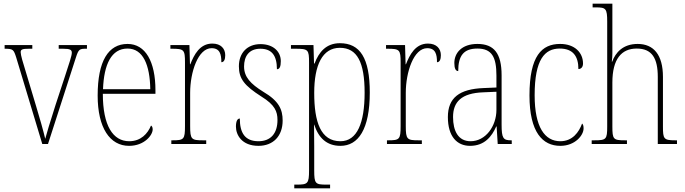

<svg xmlns="http://www.w3.org/2000/svg" viewBox="-20 -780 3710 1040"><path d="M68 -468 209 0H240L391 -468C406 -515 411 -516 449 -516H451V-536H298V-516H321C361 -516 369 -510 369 -494C369 -478 355 -438 331 -364L281 -212C250 -116 232 -54 225 -28C216 -67 193 -149 175 -207L115 -407C105 -438 92 -482 92 -497C92 -512 100 -516 138 -516H155V-536H5V-516C51 -516 54 -512 68 -468Z M679 10C762 10 807 -48 807 -79C807 -91 803 -97 798 -100C780 -56 743 -15 680 -15C592 -15 537 -99 537 -272H822V-291C822 -446 768 -542 671 -542C567 -542 509 -450 509 -262C509 -88 575 10 679 10ZM794 -297H538C543 -431 583 -517 671 -517C755 -517 792 -428 794 -297Z M908 0H1097V-20H1079C1017 -20 1010 -25 1010 -97V-277C1010 -390 1053 -519 1126 -519C1171 -519 1179 -486 1179 -443C1194 -443 1200 -459 1200 -481C1200 -516 1177 -544 1130 -544C1062 -544 1031 -483 1011 -432H1009L1006 -536H903V-516H910C977 -516 982 -511 982 -441V-97C982 -25 976 -20 915 -20H908Z M1380 10C1460 10 1511 -43 1511 -127C1511 -187 1491 -233 1406 -283C1337 -326 1302 -363 1302 -420C1302 -474 1328 -516 1390 -516C1450 -516 1480 -482 1480 -405C1495 -405 1501 -420 1501 -449C1501 -500 1461 -541 1391 -541C1319 -541 1274 -493 1274 -421C1274 -353 1304 -316 1396 -257C1469 -212 1483 -176 1483 -130C1483 -57 1446 -15 1380 -15C1307 -15 1279 -60 1279 -138C1266 -138 1258 -124 1258 -94C1258 -50 1289 10 1380 10Z M1574 240H1768V220H1748C1688 220 1682 215 1682 143V14C1682 -42 1681 -82 1681 -105H1682C1705 -34 1749 10 1824 10C1921 10 1983 -80 1983 -279C1983 -466 1930 -546 1821 -546C1747 -546 1707 -498 1684 -436H1681L1678 -536H1556V-516H1580C1650 -516 1654 -511 1654 -441V143C1654 215 1647 220 1587 220H1574ZM1824 -15C1717 -15 1682 -119 1682 -277C1682 -427 1726 -521 1821 -521C1915 -521 1955 -442 1955 -278C1955 -115 1915 -15 1824 -15Z M2076 0H2265V-20H2247C2185 -20 2178 -25 2178 -97V-277C2178 -390 2221 -519 2294 -519C2339 -519 2347 -486 2347 -443C2362 -443 2368 -459 2368 -481C2368 -516 2345 -544 2298 -544C2230 -544 2199 -483 2179 -432H2177L2174 -536H2071V-516H2078C2145 -516 2150 -511 2150 -441V-97C2150 -25 2144 -20 2083 -20H2076Z M2526 10C2605 10 2644 -41 2668 -95H2670L2676 0H2752V-20H2748C2706 -20 2697 -31 2697 -105V-372C2697 -491 2656 -542 2566 -542C2480 -542 2441 -492 2441 -439C2441 -410 2448 -395 2462 -395C2462 -479 2492 -517 2566 -517C2644 -517 2669 -471 2669 -371V-306L2600 -303C2468 -298 2406 -250 2406 -146C2406 -40 2456 10 2526 10ZM2529 -15C2462 -15 2434 -71 2434 -146C2434 -227 2478 -276 2599 -280L2669 -283V-185C2669 -96 2610 -15 2529 -15Z M3015 10C3096 10 3141 -48 3141 -84C3141 -98 3139 -105 3133 -111C3116 -64 3081 -15 3015 -15C2931 -15 2876 -91 2876 -264C2876 -459 2931 -517 3012 -517C3084 -517 3113 -475 3113 -406C3126 -406 3138 -415 3138 -436C3138 -494 3094 -542 3014 -542C2915 -542 2848 -478 2848 -263C2848 -62 2920 10 3015 10Z M3185 0H3376V-20H3366C3302 -20 3297 -25 3297 -95V-333C3297 -460 3346 -517 3429 -517C3512 -517 3543 -464 3543 -363V0H3647V-20H3637C3575 -20 3571 -28 3571 -94V-363C3571 -484 3520 -542 3434 -542C3354 -542 3314 -495 3296 -446H3294C3296 -462 3297 -478 3297 -491V-760H3190V-740H3209C3262 -740 3269 -733 3269 -663V-95C3269 -25 3264 -20 3199 -20H3185Z"/></svg>

Font: Noto Serif Myanmar Condensed Thin
Style: Regular
Weight: 100
Width: 3
Designer: Ben Mitchell and the Monotype Design Team
Foundry: Monotype Imaging Inc.
Version: Version 2.106